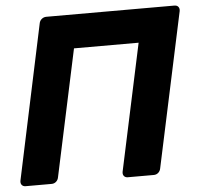

<svg xmlns="http://www.w3.org/2000/svg" viewBox="-51 -752 839 805"><g transform="rotate(-5 368.5 -350.0)"><path d="M25 0Q14 0 8.5 -7Q3 -14 5 -25L143 -675Q145 -686 153.5 -693Q162 -700 173 -700H712Q723 -700 728.5 -693Q734 -686 732 -675L593 -25Q591 -14 583 -7Q575 0 564 0H455Q444 0 438.5 -7Q433 -14 435 -25L549 -558H277L163 -25Q161 -14 153 -7Q145 0 134 0Z"/></g></svg>

Font: Rubik SemiBold
Style: Italic
Weight: 600
Italic angle: -12°
Designer: Hubert and Fischer
Foundry: Hubert and Fischer
Version: Version 2.300;gftools[0.9.30]